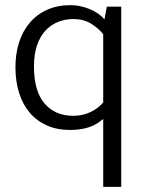

<svg xmlns="http://www.w3.org/2000/svg" viewBox="-20 -496 565 746"><path d="M381 -34Q355 -11 323.5 -1Q292 9 252 9Q202 9 162.5 -8.5Q123 -26 96 -57.5Q69 -89 54.5 -134Q40 -179 40 -235Q40 -287 54 -331Q68 -375 95.5 -407.5Q123 -440 163 -458Q203 -476 254 -476Q290 -476 326.5 -461.5Q363 -447 386 -421L395 -470H451V230H381ZM381 -363Q363 -386 334 -404Q305 -422 265 -422Q234 -422 206 -411Q178 -400 157 -377.5Q136 -355 124 -320.5Q112 -286 112 -238Q112 -141 153.5 -93.5Q195 -46 264 -46Q302 -46 332.5 -61Q363 -76 381 -98Z"/></svg>

Font: Ek Mukta Light
Style: Regular
Weight: 300
Designer: Girish Dalvi and Yashodeep Gholap
Foundry: Ek Type
Version: Version 2.538;PS 1.002;hotconv 16.6.51;makeotf.lib2.5.65220;